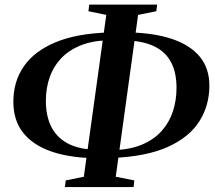

<svg xmlns="http://www.w3.org/2000/svg" viewBox="-20 -776 910 812"><path d="M254.5 15 258 -13 334.5 -28.5 429.5 -713 354 -728.5 357.5 -756.5H644.5L641 -728.5L564 -713L469.5 -28.5L548 -13L545 15ZM367 -107.5Q266 -110.5 191.8 -137.2Q117.5 -164 77 -215.8Q36.5 -267.5 36.5 -346Q36.5 -431 80.5 -495Q124.5 -559 213.2 -596.5Q302 -634 436 -638.5L432 -605.5Q366.5 -603 318 -582.8Q269.5 -562.5 237.5 -528.2Q205.5 -494 189.8 -448.5Q174 -403 174 -349.5Q174 -287.5 195.5 -242.8Q217 -198 261 -172.5Q305 -147 373 -143ZM455 -108 461 -141Q531.5 -143.5 581.8 -165Q632 -186.5 664 -222.5Q696 -258.5 711.2 -305Q726.5 -351.5 726.5 -404Q726.5 -470 703.2 -513.2Q680 -556.5 634.5 -579Q589 -601.5 520.5 -605L525.5 -639Q634 -636.5 709.8 -610.5Q785.5 -584.5 825.5 -535.5Q865.5 -486.5 865.5 -414Q865.5 -330.5 823.5 -263.5Q781.5 -196.5 691 -155.2Q600.5 -114 455 -108Z"/></svg>

Font: Merriweather 96pt SemiBold
Style: Italic
Weight: 600
Italic angle: -7.8°
Version: Version 2.101